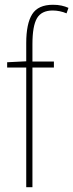

<svg xmlns="http://www.w3.org/2000/svg" viewBox="-20 -785 307 805"><path d="M206 -502H116V0H90V-502H10V-524L90 -528V-604Q90 -686 115 -725.5Q140 -765 202 -765Q222 -765 238 -761.5Q254 -758 267 -752L259 -729Q245 -735 230 -738Q215 -741 201 -741Q154 -741 135 -708.5Q116 -676 116 -600V-527H206Z"/></svg>

Font: Noto Sans Telugu Condensed Thin
Style: Regular
Weight: 100
Width: 3
Designer: Jelle Bosma - Monotype Design Team
Foundry: Monotype Imaging Inc.
Version: Version 2.005; ttfautohint (v1.8.4.7-5d5b)